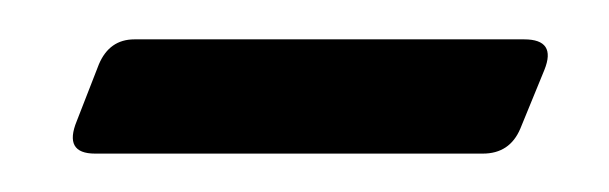

<svg xmlns="http://www.w3.org/2000/svg" viewBox="-20 -292 317 100"><path d="M253 -271.5Q270 -271.5 263.5 -255.5L251 -225Q245.5 -212 231.5 -212H29.5Q13 -212 20 -229L31.5 -258.5Q37 -271.5 50 -271.5Z"/></svg>

Font: Fraunces 144pt S050
Style: Italic
Weight: 400
Italic angle: -16°
Version: Version 1.000; ttfautohint (v1.8.3)